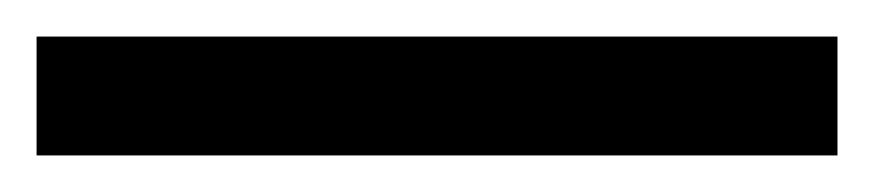

<svg xmlns="http://www.w3.org/2000/svg" viewBox="-22 70 478 105"><path d="M436 155V90H-2V155Z"/></svg>

Font: Noto Sans Bassa Vah Medium
Style: Regular
Weight: 500
Designer: Monotype Design Team
Foundry: Monotype Imaging Inc.
Version: Version 2.002